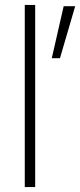

<svg xmlns="http://www.w3.org/2000/svg" viewBox="-20 -755 324 775"><path d="M80 0H122V-735H80ZM237 -730 189 -520H222L283.5 -730Z"/></svg>

Font: Hauora ExtraLight
Style: Regular
Weight: 200
Designer: Mikhail Sharanda
Foundry: WCYS & Co.
Version: Version 1.010